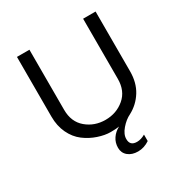

<svg xmlns="http://www.w3.org/2000/svg" viewBox="-202 -854 1162 1214"><g transform="rotate(-30 379.0 -247.5)"><path d="M575 -698H666V-262Q666 -179 629 -119.5Q592 -60 530 -27Q494 -10 462 27Q430 64 431 99Q431 147 482 147Q511 147 542 129V176Q502 203 457.5 203Q413 203 385.5 180Q358 157 358 119.5Q358 82 378 52.5Q398 23 431 6Q408 10 367.5 10Q327 10 277.5 -6.5Q228 -23 185.5 -55Q143 -87 117.5 -140.5Q92 -194 92 -262V-698H183V-259Q183 -171 241 -122Q299 -73 379 -73Q459 -73 517 -122Q575 -171 575 -259Z"/></g></svg>

Font: Varela
Style: Regular
Weight: 400
Designer: Joe Prince
Foundry: Joe Prince
Version: Version 1.000